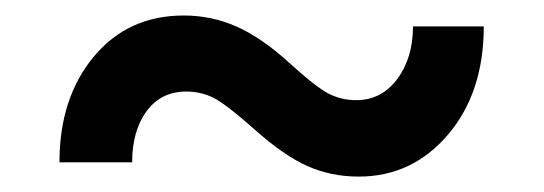

<svg xmlns="http://www.w3.org/2000/svg" viewBox="-20 -418 705 249"><path d="M607.4 -383.8Q607.4 -297.9 561 -243.4Q514.6 -189 445.3 -189Q409.2 -189 378.7 -202.6Q348.1 -216.3 310.5 -249.8Q272.9 -283.2 256.6 -291.3Q240.2 -299.3 221.7 -299.3Q189 -299.3 170.2 -273.9Q151.4 -248.5 151.4 -207.5H57.1Q57.1 -291 101.6 -344.5Q146 -397.9 218.3 -397.9Q254.4 -397.9 286.9 -383.5Q319.3 -369.1 354.7 -336.9Q390.1 -304.7 406.5 -296.4Q422.9 -288.1 441.9 -288.1Q474.6 -288.1 495.1 -315.4Q515.6 -342.8 515.6 -383.8Z"/></svg>

Font: Vazir Medium FD-UI
Style: Medium-FD-UI
Weight: 500
Designer: Saber Rastikerdar
Foundry: Saber Rastikerdar
Version: Version 30.1.0